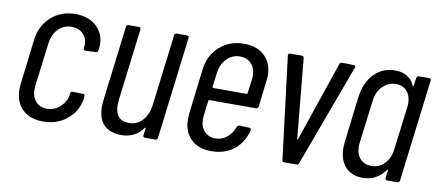

<svg xmlns="http://www.w3.org/2000/svg" viewBox="-54 -703 2059 899"><g transform="rotate(10 976.0 -253.0)"><path d="M46 -121Q46 -137 47 -145L73 -361Q81 -429 128 -471.5Q175 -514 244 -514Q307 -514 344 -479Q381 -444 381 -392Q381 -381 380 -375L378 -365Q378 -361 375 -358Q372 -355 368 -355L318 -353Q309 -353 309 -363L310 -370Q311 -374 311 -381Q311 -411 290.5 -431.5Q270 -452 236 -452Q199 -452 173 -425.5Q147 -399 142 -356L116 -150Q115 -144 115 -134Q115 -98 135 -76Q155 -54 187 -54Q223 -54 250 -78.5Q277 -103 282 -136V-143Q284 -153 293 -153L343 -152Q347 -152 349.5 -149Q352 -146 351 -142L350 -131Q342 -71 295 -31.5Q248 8 179 8Q117 8 81.5 -27Q46 -62 46 -121Z M726 -506H775Q784 -506 784 -496L724 -10Q722 0 713 0H664Q659 0 656.5 -3Q654 -6 655 -10L659 -44Q660 -47 658.5 -47Q657 -47 655 -45Q618 7 551 7Q499 7 469.5 -22Q440 -51 440 -110Q440 -118 442 -140L486 -496Q488 -506 497 -506H546Q555 -506 555 -496L513 -156Q511 -138 511 -132Q511 -55 578 -55Q617 -55 642.5 -84Q668 -113 674 -163L715 -496Q715 -500 718 -503Q721 -506 726 -506Z M1152 -226H931Q929 -226 927.5 -225Q926 -224 926 -222L917 -149Q916 -144 916 -133Q916 -98 936 -76Q956 -54 988 -54Q1019 -54 1043 -73.5Q1067 -93 1078 -124Q1083 -133 1090 -133L1138 -131Q1142 -131 1144.5 -128Q1147 -125 1145 -120Q1131 -61 1087.5 -26.5Q1044 8 980 8Q918 8 882.5 -27Q847 -62 847 -121Q847 -137 848 -145L874 -361Q882 -429 929 -471.5Q976 -514 1045 -514Q1108 -514 1144 -479Q1180 -444 1180 -385Q1180 -377 1178 -361L1163 -236Q1161 -226 1152 -226ZM943 -356 934 -289Q934 -285 938 -285H1097Q1101 -285 1101 -289L1110 -356Q1111 -362 1111 -372Q1111 -408 1091 -430Q1071 -452 1037 -452Q1000 -452 974 -425.5Q948 -399 943 -356Z M1316 -9 1256 -495V-497Q1256 -506 1265 -506H1321Q1329 -506 1331 -497L1367 -118Q1368 -115 1369 -115Q1370 -115 1371 -118L1500 -497Q1503 -506 1512 -506L1568 -505Q1573 -505 1575 -502Q1577 -499 1575 -494L1396 -9Q1393 0 1384 0H1326Q1316 0 1316 -9Z M1877 -506H1926Q1935 -506 1935 -496L1875 -10Q1873 0 1864 0H1815Q1810 0 1807.5 -3Q1805 -6 1806 -10L1811 -47Q1811 -50 1809 -50.5Q1807 -51 1806 -48Q1786 -20 1759 -6Q1732 8 1701 8Q1646 8 1616.5 -25.5Q1587 -59 1587 -116Q1587 -125 1589 -145L1615 -361Q1624 -431 1664 -472.5Q1704 -514 1765 -514Q1796 -514 1820 -500Q1844 -486 1856 -458Q1857 -455 1859 -455.5Q1861 -456 1861 -459L1866 -496Q1868 -506 1877 -506ZM1823 -150 1849 -356Q1850 -362 1850 -372Q1850 -408 1830.5 -430Q1811 -452 1779 -452Q1742 -452 1715.5 -425.5Q1689 -399 1684 -356L1658 -150Q1657 -144 1657 -134Q1657 -98 1677 -76Q1697 -54 1730 -54Q1767 -54 1792.5 -80.5Q1818 -107 1823 -150Z"/></g></svg>

Font: Barlow Condensed
Style: Italic
Weight: 400
Width: 3
Italic angle: -7°
Designer: Jeremy Tribby
Foundry: Tribby Type
Version: Version 1.408